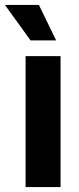

<svg xmlns="http://www.w3.org/2000/svg" viewBox="-51 -760 319 780"><path d="M53 0V-532H195V0ZM73 -596 -31 -740H107L177 -596Z"/></svg>

Font: Mona Sans Expanded SemiBold
Style: Regular
Weight: 600
Width: 7
Designer: Deni Anggara
Foundry: GitHub
Version: Version 2.000